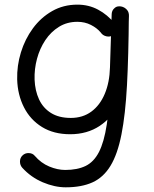

<svg xmlns="http://www.w3.org/2000/svg" viewBox="-20 -545 654 816"><path d="M280.9 -43.8Q230.3 -43.8 196.6 -64.9Q162.8 -86.1 145.8 -123Q128.8 -159.9 127 -206.4Q125.5 -251.3 137.2 -295Q148.9 -338.7 172.5 -374.2Q196.2 -409.7 230.6 -431Q265 -452.3 308.8 -452.3Q340.6 -452.3 366.6 -439Q392.5 -425.8 408.3 -406.7Q416.4 -394.3 431.9 -390.7Q447.3 -387.1 459.7 -395Q472.1 -402.9 474.3 -418.1Q476.6 -433.3 467.2 -445.3Q437 -482.5 397 -503.9Q357.1 -525.3 308.9 -525.3Q249.4 -525.3 201.4 -497.8Q153.4 -470.3 119.8 -424.5Q86.1 -378.7 68.8 -322.1Q51.5 -265.6 53 -207.3Q54.9 -142.1 81.8 -89.1Q108.6 -36.1 158.4 -5.3Q208.3 25.5 278.2 25.5Q350.6 25.5 404.1 -10.2Q457.5 -45.9 488 -108Q518.5 -170.1 521.1 -248.4L528 -476.6Q529.1 -491.4 518.6 -503.5Q508.2 -515.6 493.3 -517.8Q478.3 -519.9 467 -510.7Q455.7 -501.4 454.7 -486.3L447.4 -258.4Q445.6 -194.3 425.1 -145.9Q404.7 -97.4 368.1 -70.6Q331.6 -43.8 280.9 -43.8ZM487.4 -518.1Q473.6 -518.7 464.2 -508Q454.8 -497.3 454.8 -480.8Q453.9 -318.7 449.5 -204.3Q445.1 -90 433.7 -15.4Q422.3 59.1 400.5 101.3Q378.7 143.4 343.8 160.3Q308.8 177.3 257.2 177.3Q224.5 177.3 189.4 162.7Q154.3 148.1 127.6 117.1Q118.7 106.2 102.6 105.6Q86.5 104.9 75.5 115.8Q65 125.8 64.9 141.3Q64.8 156.9 74.6 167.9Q111.8 208.7 162.1 229.9Q212.3 251.1 259.3 251.1Q326.7 251.1 373.2 230Q419.7 208.9 449.6 159.7Q479.6 110.5 496.2 26.4Q512.9 -57.7 519.7 -183.1Q526.4 -308.5 527.6 -482.3Q527.6 -496.6 515.8 -507.2Q504 -517.8 487.4 -518.1Z"/></svg>

Font: Mikhak VF
Style: Regular
Weight: 100
Designer: Amin Abedi
Version: Version 3.001